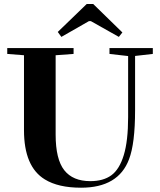

<svg xmlns="http://www.w3.org/2000/svg" viewBox="-20 -896 775 930"><path d="M277.3 -717.3 259.8 -741.2 399.9 -876.5H431.6L572.8 -738.8L555.7 -717.3L420.4 -793.5H410.6ZM372.6 13.2Q262.2 13.2 197.3 -26.9Q96.2 -88.4 96.2 -265.6V-628.4L15.1 -634.8V-663.1H336.4V-634.8L249.5 -628.4V-244.1Q249.5 -124.5 291.3 -71.5Q333 -18.6 417.5 -18.6Q480.5 -18.6 519.5 -47.1Q558.6 -75.7 579.6 -144.8Q600.6 -213.9 600.6 -329.1V-624.5L510.3 -634.8V-663.1H720.2V-634.8L634.3 -625V-361.8Q634.3 -200.7 605 -124.5Q553.2 13.2 372.6 13.2Z"/></svg>

Font: Elstob
Style: Bold
Weight: 700
Designer: Peter S. Baker
Version: Version 1.015